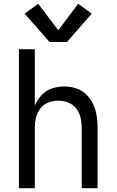

<svg xmlns="http://www.w3.org/2000/svg" viewBox="-20 -995 616 1015"><path d="M242 -773H334L465 -923L393 -975L288 -835L182 -975L110 -923ZM80 0H164V-320Q164 -347 170.5 -373.5Q177 -400 193.5 -421.5Q210 -443 235.5 -453Q261 -463 288 -463Q315 -463 340.5 -453Q366 -443 383 -421.5Q400 -400 406 -373.5Q412 -347 412 -320V0H496V-320Q496 -352 491 -383.5Q486 -415 472.5 -444Q459 -473 436 -495.5Q413 -518 382.5 -528Q352 -538 320 -538Q287 -538 255 -527.5Q223 -517 200 -492Q177 -467 164 -437V-735H80Z"/></svg>

Font: Iosevka SS01 Extended
Style: Regular
Weight: 400
Width: 7
Monospace: yes
Designer: Belleve Invis
Foundry: Belleve Invis
Version: Version 3.4.7; ttfautohint (v1.8.3)